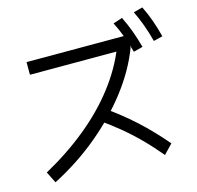

<svg xmlns="http://www.w3.org/2000/svg" viewBox="-119 -975 1117 1091"><g transform="rotate(-15 440.0 -429.5)"><path d="M44.4 -85.6Q182.2 -161.1 294.4 -252.8Q406.7 -344.4 487.2 -448.9Q567.8 -553.3 612.2 -665.6L634.4 -646.7H95.6V-721.1H681.1L687.8 -696.7V-646.7Q641.1 -524.4 552.8 -409.4Q464.4 -294.4 344.4 -194.4Q224.4 -94.4 77.8 -18.9ZM718.9 -7.8Q667.8 -68.9 617.8 -118.9Q567.8 -168.9 514.4 -212.8Q461.1 -256.7 401.1 -297.8L448.9 -355.6Q538.9 -293.3 616.7 -222.8Q694.4 -152.2 771.1 -62.2ZM700 -620Q684.4 -675.6 668.3 -718.9Q652.2 -762.2 630 -805.6L684.4 -823.3Q706.7 -777.8 723.3 -732.8Q740 -687.8 754.4 -634.4ZM825.6 -650Q811.1 -704.4 795 -748.9Q778.9 -793.3 757.8 -836.7L811.1 -851.1Q833.3 -806.7 849.4 -761.1Q865.6 -715.6 878.9 -663.3Z"/></g></svg>

Font: Paperlogy 4 Regular
Style: Regular
Weight: 400
Designer: redesigned by Lee Juim, glyphs from Gmarket Sans & Montserrat
Foundry: PT&
Version: Version 1.001